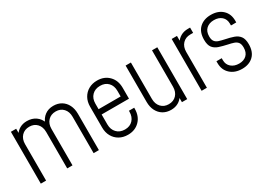

<svg xmlns="http://www.w3.org/2000/svg" viewBox="-9 -1136 2395 1732"><g transform="rotate(-30 1188.5 -270.0)"><path d="M75 0V-540H130V-472L121 -483Q140.5 -516 172.8 -534Q205 -552 247 -552Q300.5 -552 338.5 -525.2Q376.5 -498.5 393 -451H381Q397 -497.5 433.8 -524.8Q470.5 -552 522 -552Q569.5 -552 605 -530.5Q640.5 -509 660.2 -470Q680 -431 680 -379V0H625V-379Q625 -432.5 595 -464.8Q565 -497 516 -497Q466 -497 435.5 -464.8Q405 -432.5 405 -379V0H350V-379Q350 -432.5 320 -464.8Q290 -497 241 -497Q191 -497 160.5 -464.8Q130 -432.5 130 -379V0Z M978 12Q928 12 889.5 -9.8Q851 -31.5 829 -70.8Q807 -110 807 -162V-379Q807 -430.5 829 -469.5Q851 -508.5 889.5 -530.2Q928 -552 978 -552Q1053 -552 1100 -504.2Q1147 -456.5 1147 -379V-266H848V-321H1092V-379Q1092 -432.5 1061.2 -464.8Q1030.5 -497 978 -497Q925.5 -497 893.8 -464.8Q862 -432.5 862 -379V-162Q862 -109 893.8 -76Q925.5 -43 978 -43Q1030.5 -43 1061.2 -76Q1092 -109 1092 -162V-172H1147V-162Q1147 -84 1100 -36Q1053 12 978 12Z M1427.5 12Q1381 12 1345.5 -9.2Q1310 -30.5 1290 -69.5Q1270 -108.5 1270 -161V-540H1325V-161Q1325 -108 1355.2 -75.5Q1385.5 -43 1434 -43Q1484.5 -43 1514.8 -75.5Q1545 -108 1545 -161V-540H1600V0H1545V-68L1554 -57Q1534.5 -24 1502.2 -6Q1470 12 1427.5 12Z M1750 0V-540H1805V-466L1796 -477Q1815.5 -510 1847.8 -528Q1880 -546 1922 -546H1945V-491H1916Q1866 -491 1835.5 -458.8Q1805 -426.5 1805 -373V0Z M2168 12Q2092.5 12 2045.8 -30.8Q1999 -73.5 1999 -144V-164H2054V-143Q2054 -98 2085.5 -70.5Q2117 -43 2167.5 -43Q2216 -43 2245 -70.2Q2274 -97.5 2274 -149Q2274 -184 2260.5 -201.8Q2247 -219.5 2222.5 -228Q2198 -236.5 2165 -243Q2116.5 -253.5 2079 -265.8Q2041.5 -278 2020.2 -305.2Q1999 -332.5 1999 -387Q1999 -467.5 2044.2 -509.8Q2089.5 -552 2163 -552Q2239 -552 2284 -509.5Q2329 -467 2329 -397V-378H2274V-397Q2274 -443 2244 -470Q2214 -497 2163.5 -497Q2114.5 -497 2084.2 -469.5Q2054 -442 2054 -390Q2054 -355.5 2067.8 -337.8Q2081.5 -320 2106.5 -312Q2131.5 -304 2165 -297Q2213 -287.5 2250 -274.5Q2287 -261.5 2308 -233.8Q2329 -206 2329 -151.5Q2329 -72.5 2285 -30.2Q2241 12 2168 12Z"/></g></svg>

Font: Mohave Light
Style: Regular
Weight: 300
Designer: Gumpita Rahayu
Foundry: Tokotype
Version: Version 2.003